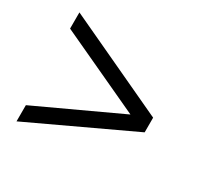

<svg xmlns="http://www.w3.org/2000/svg" viewBox="-115 -666 779 760"><g transform="rotate(30 274.5 -286.0)"><path d="M44 -37V-111L449 -299V-273L44 -461V-535L505 -320V-253Z"/></g></svg>

Font: Nunito Sans 10pt SemiCondensed Medium
Style: Regular
Weight: 500
Width: 4
Designer: Vernon Adams
Foundry: Vernon Adams
Version: Version 3.101;gftools[0.9.27]